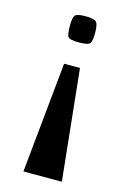

<svg xmlns="http://www.w3.org/2000/svg" viewBox="-101 -529 472 724"><g transform="rotate(15 135.0 -167.0)"><path d="M141 -480Q178 -480 185 -469Q192 -458 192 -429Q192 -398 185.5 -388Q179 -378 141 -378Q105 -378 99 -388Q93 -398 93 -429Q93 -458 99 -469Q105 -480 141 -480ZM109 -286H171L216 146H66Z"/></g></svg>

Font: Smooch Sans Black
Style: Regular
Weight: 900
Designer: Robert E. Leuschke
Foundry: Robert E. Leuschke
Version: Version 1.010; ttfautohint (v1.8.3)